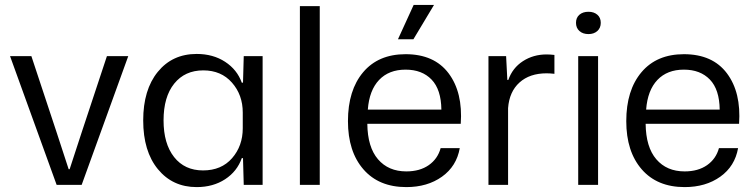

<svg xmlns="http://www.w3.org/2000/svg" viewBox="-20 -754 3073 783"><path d="M211 0 21 -525H108L210 -217L260 -64H264L314 -217L416 -525H503L313 0Z M782 9Q684 9 624 -64Q564 -137 564 -263Q564 -388 623.5 -461Q683 -534 782 -534Q849 -534 898 -502Q947 -470 966 -417H971L974 -525H1051V0H974L971 -109H966Q947 -55 898 -23Q849 9 782 9ZM970 -231V-295Q970 -367 926 -417Q882 -467 809 -467Q734 -467 690.5 -413Q647 -359 647 -263Q647 -168 690 -113.5Q733 -59 808 -59Q883 -59 926.5 -109Q970 -159 970 -231Z M1203 0V-729H1284V0Z M1637 9Q1525 9 1462 -63.5Q1399 -136 1399 -260Q1399 -386 1461 -459.5Q1523 -533 1634 -533Q1751 -533 1809.5 -455Q1868 -377 1859 -249H1478Q1479 -154 1521.5 -104.5Q1564 -55 1637 -55Q1692 -55 1728.5 -80.5Q1765 -106 1777 -150H1855Q1842 -76 1782.5 -33.5Q1723 9 1637 9ZM1603 -594 1667 -734H1750L1666 -594ZM1480 -307H1780Q1779 -389 1740 -429.5Q1701 -470 1634 -470Q1566 -470 1526 -428Q1486 -386 1480 -307Z M1972 0V-525H2044L2049 -428H2053Q2070 -477 2112.5 -504.5Q2155 -532 2209 -532Q2223 -532 2241 -530V-453Q2223 -455 2209 -455Q2140 -455 2098.5 -417.5Q2057 -380 2052 -313V0Z M2338 0V-525H2419V0ZM2380 -615Q2357 -615 2343 -627.5Q2329 -640 2329 -661Q2329 -682 2343 -694Q2357 -706 2380 -706Q2402 -706 2416 -694Q2430 -682 2430 -661Q2430 -640 2416 -627.5Q2402 -615 2380 -615Z M2772 9Q2660 9 2597 -63.5Q2534 -136 2534 -260Q2534 -386 2596 -459.5Q2658 -533 2769 -533Q2886 -533 2944.5 -455Q3003 -377 2994 -249H2613Q2614 -154 2656.5 -104.5Q2699 -55 2772 -55Q2827 -55 2863.5 -80.5Q2900 -106 2912 -150H2990Q2977 -76 2917.5 -33.5Q2858 9 2772 9ZM2615 -307H2915Q2914 -389 2875 -429.5Q2836 -470 2769 -470Q2701 -470 2661 -428Q2621 -386 2615 -307Z"/></svg>

Font: Mona Sans
Style: Regular
Weight: 400
Designer: Deni Anggara
Foundry: GitHub
Version: Version 2.000;Glyphs 3.2.3 (3260)